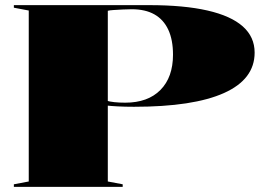

<svg xmlns="http://www.w3.org/2000/svg" viewBox="-20 -728 1047 748"><path d="M561 -708Q697 -708 788.5 -687Q880 -666 926 -625Q972 -584 972 -523Q972 -419 852.5 -365.5Q733 -312 502 -312Q467 -312 439 -313.5Q411 -315 394 -317V-336Q420 -328 468 -328Q556 -328 605 -377.5Q654 -427 654 -515Q654 -573 635.5 -612.5Q617 -652 581.5 -672Q546 -692 493 -692Q478 -692 458.5 -691Q439 -690 423 -689Q407 -688 400 -686V-21L458 -10V0H34V-10L92 -21V-687L34 -698V-708Z"/></svg>

Font: Kalnia SemiExpanded SemiBold
Style: Regular
Weight: 600
Width: 6
Designer: Frida Medrano
Foundry: Frida Medrano
Version: Version 1.105